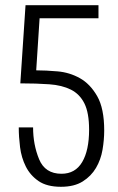

<svg xmlns="http://www.w3.org/2000/svg" viewBox="-20 -707 454 737"><path d="M358 -687H78L58 -387Q120 -387 169 -383.5Q218 -380 252 -363Q286 -346 304 -310Q322 -274 322 -209Q322 -130 295.5 -85Q269 -40 216 -40Q153 -40 130 -96Q107 -152 107 -218H52Q52 -182 57 -142Q62 -102 79 -68Q96 -34 128 -12Q160 10 214 10Q265 10 297.5 -10.5Q330 -31 348.5 -62.5Q367 -94 373.5 -132Q380 -170 380 -206Q380 -291 353 -338Q326 -385 286.5 -407Q247 -429 201.5 -433Q156 -437 119 -437L132 -637H358Z"/></svg>

Font: Secuela Light
Style: Regular
Weight: 300
Designer: Fernando Haro
Foundry: deFharo
Version: Version 1.708